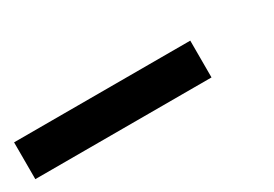

<svg xmlns="http://www.w3.org/2000/svg" viewBox="-10 -183 670 470"><g transform="rotate(-30 325.0 52.0)"><path d="M8 104V0H506V104Z"/></g></svg>

Font: Azeret Mono Thin Medium
Style: Italic
Weight: 500
Italic angle: -12°
Version: Version 1.002